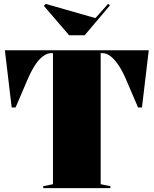

<svg xmlns="http://www.w3.org/2000/svg" viewBox="-20 -966 789 986"><path d="M202 0V-10L252 -20V-693H242Q222 -693 200.5 -677Q179 -661 159 -630Q139 -599 120 -554L60 -414H40L5 -708H744L709 -414H689L629 -554Q610 -599 589.5 -630Q569 -661 548 -677Q527 -693 507 -693H497V-20L547 -10V0ZM535 -946 545 -939 415 -785H335L205 -936L215 -946L470 -873Z"/></svg>

Font: Kalnia
Style: Bold
Weight: 700
Designer: Frida Medrano
Foundry: Frida Medrano
Version: Version 1.105